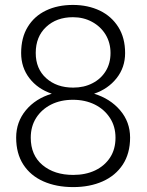

<svg xmlns="http://www.w3.org/2000/svg" viewBox="-20 -741 590 771"><path d="M273.9 10.3Q206.1 10.3 154.3 -12.7Q102.5 -35.6 73.7 -80.1Q44.9 -124.5 44.9 -188.5Q44.9 -251 83.7 -298.1Q122.6 -345.2 188 -364.7Q131.3 -383.8 98.1 -427Q64.9 -470.2 64.9 -527.8Q64.9 -589.8 91.3 -632.8Q117.7 -676.3 164.6 -698.7Q211.4 -721.2 272.9 -721.2Q333 -721.2 381.3 -698.2Q428.2 -675.3 455.3 -632.1Q482.4 -588.9 482.4 -527.8Q482.4 -470.2 448.2 -427Q414.1 -383.8 357.9 -364.7Q422.9 -344.7 462.6 -297.9Q502.4 -251 502.4 -188.5Q502.4 -125 473.1 -80.1Q443.8 -35.6 392.3 -12.7Q340.8 10.3 273.9 10.3ZM273.9 -389.2Q317.4 -389.2 351.1 -406.7Q384.8 -423.8 404.3 -455.1Q423.8 -486.3 423.8 -528.3Q423.8 -569.3 403.8 -602.5Q383.8 -634.8 349.6 -653.3Q315.4 -671.9 272.9 -671.9Q207 -671.9 165.3 -632.8Q123.5 -593.8 123.5 -528.3Q123.5 -464.8 165.5 -427Q207.5 -389.2 273.9 -389.2ZM273.9 -38.6Q323.7 -38.6 361.8 -56.6Q399.9 -74.7 421.9 -108.2Q443.8 -141.6 443.8 -188Q443.8 -233.4 421.4 -267.6Q398.9 -302.2 360.4 -321.3Q321.8 -340.3 272.9 -340.3Q223.6 -340.3 185.5 -321.3Q147 -301.8 125.2 -267.6Q103.5 -233.4 103.5 -188Q103.5 -117.7 150.9 -78.1Q198.2 -38.6 273.9 -38.6Z"/></svg>

Font: Suwannaphum Light
Style: Regular
Weight: 300
Designer: Danh Hong
Version: Version 8.002; ttfautohint (v1.8.3)